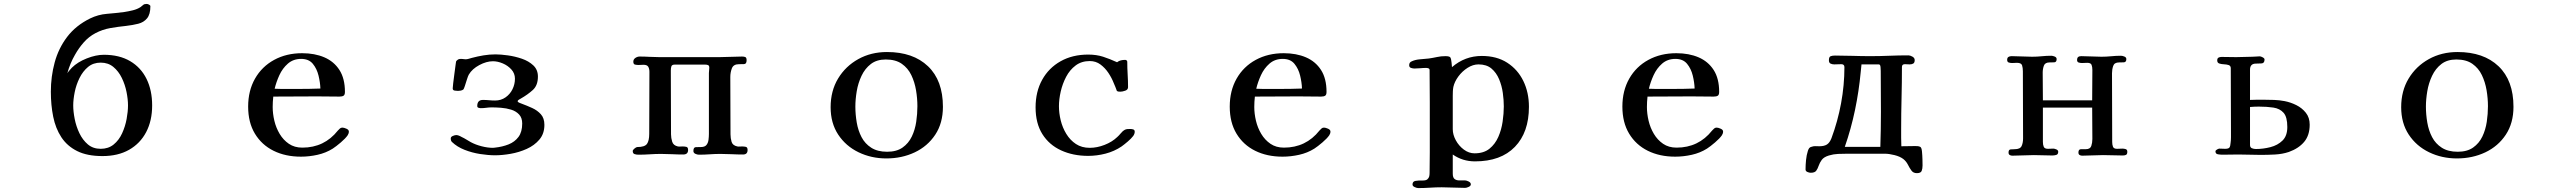

<svg xmlns="http://www.w3.org/2000/svg" viewBox="-20 -790 13040 978"><path d="M632 -253Q632 -284 624.5 -321.5Q617 -359 600.5 -393Q584 -427 557.5 -449Q531 -471 493 -471Q455 -471 428.5 -449Q402 -427 385 -392.5Q368 -358 360.5 -320.5Q353 -283 353 -253Q353 -222 360.5 -184Q368 -146 384.5 -111.5Q401 -77 427.5 -54.5Q454 -32 493 -32Q532 -32 559 -54Q586 -76 602 -111Q618 -146 625 -184Q632 -222 632 -253ZM755 -253Q755 -175 724.5 -117Q694 -59 637.5 -27Q581 5 502 5Q424 5 373 -20.5Q322 -46 292.5 -91Q263 -136 251 -195.5Q239 -255 239 -323Q239 -400 258.5 -472Q278 -544 322 -602Q366 -660 439 -696Q480 -716 524.5 -719.5Q569 -723 614 -729Q634 -732 656.5 -737.5Q679 -743 696 -754Q704 -760 709.5 -765Q715 -770 727 -770Q732 -770 739 -766.5Q746 -763 746 -758Q746 -717 729 -696.5Q712 -676 684 -669Q656 -662 622 -658Q582 -654 542 -647Q502 -640 466 -621Q432 -603 406.5 -574Q381 -545 362 -511Q337 -468 323 -417Q328 -425 334 -431.5Q340 -438 346 -445Q375 -474 422 -492.5Q469 -511 509 -511Q588 -511 643 -478.5Q698 -446 726.5 -388Q755 -330 755 -253Z M1612 -339Q1611 -370 1602.5 -405Q1594 -440 1573.5 -465Q1553 -490 1514 -490Q1474 -490 1446.5 -466Q1419 -442 1403 -407Q1387 -372 1379 -338Q1396 -337 1413 -337Q1430 -337 1446 -337H1502Q1530 -337 1557 -337.5Q1584 -338 1612 -339ZM1757 -120Q1757 -110 1751 -101Q1740 -85 1716 -64.5Q1692 -44 1675 -33Q1640 -11 1597.5 -1.5Q1555 8 1513 8Q1434 8 1373.5 -22Q1313 -52 1278.5 -109Q1244 -166 1244 -247Q1244 -328 1279 -389.5Q1314 -451 1376.5 -485Q1439 -519 1519 -519Q1583 -519 1632 -498Q1681 -477 1709 -433.5Q1737 -390 1737 -322Q1737 -307 1730 -302.5Q1723 -298 1709 -298Q1681 -298 1652.5 -298.5Q1624 -299 1595 -299Q1540 -299 1484 -298.5Q1428 -298 1372 -298Q1369 -271 1369 -245Q1369 -211 1377.5 -175Q1386 -139 1404.5 -108Q1423 -77 1451.5 -57.5Q1480 -38 1520 -38Q1632 -38 1701 -125Q1706 -130 1711 -135Q1716 -140 1724 -140Q1732 -140 1744.5 -134.5Q1757 -129 1757 -120Z M2753 -154Q2753 -109 2727.5 -79Q2702 -49 2663 -31.5Q2624 -14 2581 -6.5Q2538 1 2502 1Q2467 1 2425.5 -5.5Q2384 -12 2346 -27Q2308 -42 2282 -67Q2276 -73 2276 -85Q2276 -93 2286.5 -97.5Q2297 -102 2304 -102Q2315 -102 2332 -92Q2343 -87 2356 -79Q2369 -71 2378 -66Q2402 -53 2433 -45Q2464 -37 2491 -37Q2498 -37 2501 -38Q2539 -42 2570.5 -54.5Q2602 -67 2621 -92.5Q2640 -118 2640 -161Q2640 -190 2624 -207Q2608 -224 2583.5 -231.5Q2559 -239 2532.5 -241Q2506 -243 2485 -243Q2471 -243 2457 -241Q2443 -239 2429 -239Q2424 -239 2417.5 -241Q2411 -243 2411 -250Q2411 -281 2440 -281Q2456 -281 2471 -279.5Q2486 -278 2502 -278Q2532 -278 2555 -294Q2578 -310 2590.5 -335.5Q2603 -361 2603 -389Q2603 -416 2585 -436Q2567 -456 2541 -467Q2515 -478 2491 -478Q2458 -478 2421.5 -458.5Q2385 -439 2368 -410Q2364 -403 2358.5 -385.5Q2353 -368 2348 -352.5Q2343 -337 2340 -334Q2334 -330 2327 -328.5Q2320 -327 2313 -327Q2306 -327 2296 -328.5Q2286 -330 2286 -340Q2286 -345 2288.5 -366.5Q2291 -388 2294.5 -413.5Q2298 -439 2300.5 -458.5Q2303 -478 2304 -479Q2312 -487 2316.5 -488.5Q2321 -490 2331 -490Q2336 -490 2341 -489Q2346 -488 2351 -488Q2359 -488 2367.5 -490.5Q2376 -493 2383 -495Q2413 -503 2443 -508Q2473 -513 2504 -513Q2530 -513 2566.5 -508Q2603 -503 2638 -491Q2673 -479 2696.5 -457Q2720 -435 2720 -400Q2720 -355 2694 -331.5Q2668 -308 2633 -288Q2630 -286 2623.5 -282.5Q2617 -279 2617 -274Q2617 -270 2625.5 -266.5Q2634 -263 2637 -262Q2664 -252 2690.5 -240Q2717 -228 2735 -208Q2753 -188 2753 -154Z M3788 -26Q3788 -3 3765 -3Q3736 -3 3707.5 -4.5Q3679 -6 3650 -6Q3622 -6 3595 -4Q3568 -2 3540 -2Q3532 -2 3522 -6.5Q3512 -11 3512 -21Q3512 -40 3524.5 -40.5Q3537 -41 3550 -41Q3570 -41 3578.5 -51.5Q3587 -62 3589 -78Q3591 -94 3591 -108V-418Q3591 -425 3592 -431.5Q3593 -438 3593 -445Q3593 -456 3586.5 -458.5Q3580 -461 3571 -461H3418Q3403 -461 3400 -452.5Q3397 -444 3397 -431Q3397 -350 3397.5 -269Q3398 -188 3398 -106Q3398 -87 3404 -68Q3410 -49 3433 -44Q3439 -43 3445 -43.5Q3451 -44 3457 -44Q3467 -44 3476 -42Q3485 -40 3485 -26Q3485 -3 3460 -3Q3432 -3 3404 -4.5Q3376 -6 3347 -6Q3319 -6 3290 -4Q3261 -2 3232 -2Q3222 -2 3212.5 -5Q3203 -8 3203 -21Q3203 -26 3212 -33.5Q3221 -41 3226 -41Q3264 -41 3275.5 -57Q3287 -73 3287 -108Q3287 -188 3287.5 -266.5Q3288 -345 3288 -424Q3288 -440 3282 -450Q3276 -460 3258 -460Q3252 -460 3245.5 -459.5Q3239 -459 3233 -459Q3223 -459 3214.5 -461Q3206 -463 3206 -476Q3206 -488 3216.5 -495Q3227 -502 3238 -502Q3263 -502 3288 -500.5Q3313 -499 3338 -499H3645Q3674 -499 3703 -500.5Q3732 -502 3760 -502Q3771 -502 3777 -499Q3783 -496 3783 -483Q3783 -464 3770 -463.5Q3757 -463 3744 -463Q3716 -463 3708 -442Q3700 -421 3700 -398Q3700 -325 3700.5 -252Q3701 -179 3701 -106Q3701 -86 3706.5 -67.5Q3712 -49 3736 -44Q3742 -43 3748 -43.5Q3754 -44 3760 -44Q3770 -44 3779 -42Q3788 -40 3788 -26Z M4653 -249Q4653 -289 4646 -330.5Q4639 -372 4622 -407.5Q4605 -443 4573.5 -465Q4542 -487 4492 -487Q4446 -487 4416 -464Q4386 -441 4368.5 -404Q4351 -367 4344 -325.5Q4337 -284 4337 -247Q4337 -207 4344 -166Q4351 -125 4368.5 -91.5Q4386 -58 4418 -37.5Q4450 -17 4499 -17Q4547 -17 4577.5 -38.5Q4608 -60 4624.5 -94.5Q4641 -129 4647 -169.5Q4653 -210 4653 -249ZM4783 -246Q4783 -163 4744 -104Q4705 -45 4639.5 -14Q4574 17 4495 17Q4418 17 4353 -14.5Q4288 -46 4249.5 -104.5Q4211 -163 4211 -244Q4211 -327 4249 -390Q4287 -453 4352 -489Q4417 -525 4498 -525Q4631 -525 4707 -452.5Q4783 -380 4783 -246Z M5760 -119Q5760 -108 5752 -97Q5742 -84 5724.5 -69Q5707 -54 5693 -44Q5656 -19 5611.5 -7.5Q5567 4 5523 4Q5446 4 5385 -24Q5324 -52 5289.5 -107Q5255 -162 5255 -243Q5255 -323 5288.5 -383.5Q5322 -444 5382.5 -478Q5443 -512 5523 -512Q5565 -512 5599 -501Q5633 -490 5670 -473Q5679 -480 5689.5 -482.5Q5700 -485 5711 -485Q5715 -485 5718.5 -482.5Q5722 -480 5722 -475Q5722 -443 5724 -410.5Q5726 -378 5726 -346Q5726 -333 5711.5 -328Q5697 -323 5687 -323Q5682 -323 5677.5 -323.5Q5673 -324 5669 -327Q5665 -337 5661.5 -347Q5658 -357 5653 -367Q5643 -393 5626 -418.5Q5609 -444 5585.5 -461.5Q5562 -479 5531 -479Q5489 -479 5459 -456.5Q5429 -434 5410.5 -398.5Q5392 -363 5383 -323.5Q5374 -284 5374 -249Q5374 -214 5383 -177Q5392 -140 5411.5 -108Q5431 -76 5460.5 -56.5Q5490 -37 5531 -37Q5568 -37 5606.5 -52Q5645 -67 5671 -92Q5679 -99 5689.5 -111.5Q5700 -124 5708 -128Q5715 -132 5722.5 -132.5Q5730 -133 5738 -133Q5746 -133 5753 -130.5Q5760 -128 5760 -119Z M6612 -339Q6611 -370 6602.5 -405Q6594 -440 6573.5 -465Q6553 -490 6514 -490Q6474 -490 6446.5 -466Q6419 -442 6403 -407Q6387 -372 6379 -338Q6396 -337 6413 -337Q6430 -337 6446 -337H6502Q6530 -337 6557 -337.5Q6584 -338 6612 -339ZM6757 -120Q6757 -110 6751 -101Q6740 -85 6716 -64.5Q6692 -44 6675 -33Q6640 -11 6597.5 -1.5Q6555 8 6513 8Q6434 8 6373.5 -22Q6313 -52 6278.5 -109Q6244 -166 6244 -247Q6244 -328 6279 -389.5Q6314 -451 6376.5 -485Q6439 -519 6519 -519Q6583 -519 6632 -498Q6681 -477 6709 -433.5Q6737 -390 6737 -322Q6737 -307 6730 -302.5Q6723 -298 6709 -298Q6681 -298 6652.5 -298.5Q6624 -299 6595 -299Q6540 -299 6484 -298.5Q6428 -298 6372 -298Q6369 -271 6369 -245Q6369 -211 6377.5 -175Q6386 -139 6404.5 -108Q6423 -77 6451.5 -57.5Q6480 -38 6520 -38Q6632 -38 6701 -125Q6706 -130 6711 -135Q6716 -140 6724 -140Q6732 -140 6744.5 -134.5Q6757 -129 6757 -120Z M7640 -248Q7640 -280 7635 -316.5Q7630 -353 7616 -386.5Q7602 -420 7577 -441Q7552 -462 7511 -462Q7483 -462 7455.5 -444.5Q7428 -427 7408.5 -400.5Q7389 -374 7383 -347Q7381 -336 7380.5 -324.5Q7380 -313 7380 -302Q7380 -259 7380 -217Q7380 -175 7380 -132Q7380 -104 7395.5 -75.5Q7411 -47 7436.5 -28Q7462 -9 7491 -9Q7538 -9 7567 -32.5Q7596 -56 7612 -92.5Q7628 -129 7634 -170.5Q7640 -212 7640 -248ZM7768 -246Q7768 -116 7696.5 -42Q7625 32 7493 32Q7430 32 7380 -3V94Q7380 115 7389.5 122Q7399 129 7413.5 129Q7428 129 7443 129Q7450 129 7461 134.5Q7472 140 7472 149Q7472 157 7461 162Q7450 167 7443 167Q7413 167 7383.5 165.5Q7354 164 7324 164Q7294 164 7264 166Q7234 168 7204 168Q7197 168 7186 163Q7175 158 7175 150Q7175 134 7190 131.5Q7205 129 7223.5 129.5Q7242 130 7250 124Q7258 117 7260 109Q7262 101 7262 91Q7262 65 7262.5 38.5Q7263 12 7263 -14V-268Q7263 -309 7262.5 -350.5Q7262 -392 7262 -433Q7262 -440 7256 -442Q7250 -444 7245 -444Q7230 -444 7215 -442.5Q7200 -441 7185 -441Q7177 -441 7167.5 -444Q7158 -447 7158 -458Q7158 -473 7172 -478Q7189 -486 7214 -488Q7239 -490 7258 -492Q7279 -495 7299.5 -499.5Q7320 -504 7342 -504Q7364 -504 7368 -497Q7372 -490 7374 -470L7376 -448Q7442 -505 7528 -505Q7604 -505 7657.5 -470.5Q7711 -436 7739.5 -377.5Q7768 -319 7768 -246Z M8612 -339Q8611 -370 8602.5 -405Q8594 -440 8573.5 -465Q8553 -490 8514 -490Q8474 -490 8446.5 -466Q8419 -442 8403 -407Q8387 -372 8379 -338Q8396 -337 8413 -337Q8430 -337 8446 -337H8502Q8530 -337 8557 -337.5Q8584 -338 8612 -339ZM8757 -120Q8757 -110 8751 -101Q8740 -85 8716 -64.5Q8692 -44 8675 -33Q8640 -11 8597.5 -1.5Q8555 8 8513 8Q8434 8 8373.5 -22Q8313 -52 8278.5 -109Q8244 -166 8244 -247Q8244 -328 8279 -389.5Q8314 -451 8376.5 -485Q8439 -519 8519 -519Q8583 -519 8632 -498Q8681 -477 8709 -433.5Q8737 -390 8737 -322Q8737 -307 8730 -302.5Q8723 -298 8709 -298Q8681 -298 8652.5 -298.5Q8624 -299 8595 -299Q8540 -299 8484 -298.5Q8428 -298 8372 -298Q8369 -271 8369 -245Q8369 -211 8377.5 -175Q8386 -139 8404.5 -108Q8423 -77 8451.5 -57.5Q8480 -38 8520 -38Q8632 -38 8701 -125Q8706 -130 8711 -135Q8716 -140 8724 -140Q8732 -140 8744.5 -134.5Q8757 -129 8757 -120Z M9561 -220Q9561 -272 9560.5 -324.5Q9560 -377 9560 -429Q9560 -434 9559 -448Q9558 -462 9550 -462H9462Q9461 -452 9460 -442.5Q9459 -433 9458 -423Q9449 -326 9429 -230Q9409 -134 9377 -42H9500Q9514 -42 9529 -42Q9544 -42 9558 -42Q9561 -131 9561 -220ZM9773 53Q9773 69 9768.5 80.5Q9764 92 9744 92Q9726 92 9716.5 79Q9707 66 9698.5 49Q9690 32 9675 20Q9658 7 9630 0Q9602 -7 9581 -7H9390Q9367 -7 9343 -6Q9319 -5 9296 2Q9270 10 9259.5 24.5Q9249 39 9244 54Q9239 69 9231.5 79.5Q9224 90 9203 90Q9196 90 9186.5 86Q9177 82 9177 73Q9177 50 9179.5 25Q9182 0 9189 -22Q9192 -31 9196 -36Q9200 -41 9210 -43Q9219 -46 9228 -45.5Q9237 -45 9247 -45Q9272 -45 9286 -54Q9300 -63 9309 -86Q9341 -172 9358 -264Q9375 -356 9375 -448Q9375 -463 9359 -463Q9350 -463 9341 -462.5Q9332 -462 9323 -462Q9313 -462 9304.5 -466Q9296 -470 9296 -483Q9296 -500 9304.5 -503.5Q9313 -507 9327 -507Q9372 -507 9417 -505.5Q9462 -504 9507 -504Q9556 -504 9604 -506Q9652 -508 9701 -508Q9710 -508 9721.5 -501.5Q9733 -495 9733 -484Q9733 -471 9726 -466.5Q9719 -462 9707 -462Q9701 -462 9695 -462.5Q9689 -463 9683 -463Q9668 -463 9668 -449Q9668 -370 9666 -291Q9664 -212 9664 -132Q9664 -110 9664 -88.5Q9664 -67 9665 -45Q9683 -45 9700.5 -45.5Q9718 -46 9736 -46Q9742 -46 9748.5 -45.5Q9755 -45 9761 -42Q9768 -39 9770 -19Q9772 1 9772.5 22.5Q9773 44 9773 53Z M10816 -17Q10816 -5 10810 -1.5Q10804 2 10793 2Q10768 2 10743 1Q10718 0 10692 0Q10666 0 10639.5 1.5Q10613 3 10586 3Q10579 3 10573 -0.5Q10567 -4 10567 -13Q10567 -30 10580 -30Q10593 -30 10604 -30Q10627 -30 10632.5 -46.5Q10638 -63 10638 -82Q10638 -123 10637.5 -162.5Q10637 -202 10637 -242H10386V-67Q10386 -52 10390.5 -42Q10395 -32 10412 -32Q10419 -32 10425.5 -32.5Q10432 -33 10439 -33Q10445 -33 10454.5 -29Q10464 -25 10464 -17Q10464 -4 10454.5 -1Q10445 2 10434 2Q10411 2 10387 1Q10363 0 10340 0Q10312 0 10285 1.5Q10258 3 10230 3Q10223 3 10217 -0.5Q10211 -4 10211 -13Q10211 -28 10221.5 -29Q10232 -30 10242 -30Q10270 -30 10277.5 -46Q10285 -62 10285 -85Q10285 -171 10284.5 -256.5Q10284 -342 10284 -427Q10284 -444 10280 -457Q10276 -470 10254 -470Q10248 -470 10241.5 -469.5Q10235 -469 10229 -469Q10221 -469 10212.5 -471.5Q10204 -474 10204 -485Q10204 -496 10210.5 -500Q10217 -504 10227 -504Q10253 -504 10279 -502.5Q10305 -501 10331 -501Q10356 -501 10380 -503.5Q10404 -506 10429 -506Q10436 -506 10446 -502Q10456 -498 10456 -489Q10456 -473 10443.5 -472.5Q10431 -472 10420 -472Q10397 -472 10391 -455.5Q10385 -439 10385 -420Q10385 -385 10385.5 -349.5Q10386 -314 10386 -279H10637Q10637 -318 10637.5 -357Q10638 -396 10638 -434Q10638 -449 10634 -459.5Q10630 -470 10612 -470Q10605 -470 10598.5 -469.5Q10592 -469 10585 -469Q10577 -469 10568.5 -471.5Q10560 -474 10560 -485Q10560 -504 10581 -504Q10607 -504 10633 -502.5Q10659 -501 10684 -501Q10709 -501 10734 -503.5Q10759 -506 10784 -506Q10791 -506 10801 -502Q10811 -498 10811 -489Q10811 -473 10798 -472.5Q10785 -472 10774 -472Q10750 -472 10744 -454Q10738 -436 10738 -417Q10738 -329 10738.5 -242Q10739 -155 10739 -67Q10739 -53 10743 -42.5Q10747 -32 10764 -32Q10771 -32 10777.5 -32.5Q10784 -33 10791 -33Q10799 -33 10807.5 -30.5Q10816 -28 10816 -17Z M11631 -143Q11631 -194 11612 -215.5Q11593 -237 11560 -242Q11527 -247 11486 -247Q11475 -247 11463.5 -246.5Q11452 -246 11441 -245V-52Q11441 -39 11450.5 -35Q11460 -31 11471 -31Q11508 -31 11545 -40.5Q11582 -50 11606.5 -74Q11631 -98 11631 -143ZM11745 -155Q11745 -101 11717 -67.5Q11689 -34 11639 -16Q11606 -5 11568.5 -3Q11531 -1 11496 -1Q11468 -1 11439.5 -2Q11411 -3 11382 -3Q11362 -3 11341 -2.5Q11320 -2 11300 -2Q11291 -2 11278 -4Q11265 -6 11265 -19Q11265 -24 11273 -28.5Q11281 -33 11285 -33Q11293 -33 11300 -32.5Q11307 -32 11314 -32Q11332 -32 11336.5 -39Q11341 -46 11342 -62Q11344 -76 11344 -90.5Q11344 -105 11344 -119Q11344 -200 11343.5 -280.5Q11343 -361 11343 -442Q11343 -455 11332.5 -458.5Q11322 -462 11308.5 -462.5Q11295 -463 11284.5 -466.5Q11274 -470 11274 -482Q11274 -493 11280.5 -496.5Q11287 -500 11296 -500Q11315 -500 11333.5 -499.5Q11352 -499 11371 -499Q11392 -499 11412.5 -500Q11433 -501 11454 -501Q11463 -501 11472.5 -502Q11482 -503 11491 -503Q11496 -503 11505.5 -498Q11515 -493 11515 -487Q11515 -468 11500 -467Q11485 -466 11471 -466Q11441 -466 11441 -435V-281Q11458 -282 11476 -282Q11494 -282 11511 -282Q11537 -282 11564 -281Q11591 -280 11617 -275Q11648 -269 11677 -254.5Q11706 -240 11725.5 -215.5Q11745 -191 11745 -155Z M12653 -249Q12653 -289 12646 -330.5Q12639 -372 12622 -407.5Q12605 -443 12573.5 -465Q12542 -487 12492 -487Q12446 -487 12416 -464Q12386 -441 12368.5 -404Q12351 -367 12344 -325.5Q12337 -284 12337 -247Q12337 -207 12344 -166Q12351 -125 12368.5 -91.5Q12386 -58 12418 -37.5Q12450 -17 12499 -17Q12547 -17 12577.5 -38.5Q12608 -60 12624.5 -94.5Q12641 -129 12647 -169.5Q12653 -210 12653 -249ZM12783 -246Q12783 -163 12744 -104Q12705 -45 12639.5 -14Q12574 17 12495 17Q12418 17 12353 -14.5Q12288 -46 12249.5 -104.5Q12211 -163 12211 -244Q12211 -327 12249 -390Q12287 -453 12352 -489Q12417 -525 12498 -525Q12631 -525 12707 -452.5Q12783 -380 12783 -246Z"/></svg>

Font: Kaisei Opti
Style: Bold
Weight: 700
Designer: Font-Kai, 金井和夫
Foundry: KAZUO KANAI
Version: Version 5.003